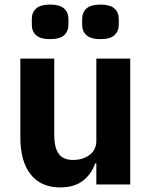

<svg xmlns="http://www.w3.org/2000/svg" viewBox="-20 -806 663 839"><path d="M119 -698V-723Q119 -752 138 -769Q157 -786 199 -786Q241 -786 260 -769Q279 -752 279 -723V-698Q279 -669 260 -652Q241 -635 199 -635Q157 -635 138 -652Q119 -669 119 -698ZM339 -698V-723Q339 -752 358 -769Q377 -786 419 -786Q461 -786 480 -769Q499 -752 499 -723V-698Q499 -669 480 -652Q461 -635 419 -635Q377 -635 358 -652Q339 -669 339 -698ZM69 -205V-550H217V-217Q217 -161 236.5 -134Q256 -107 299 -107Q342 -107 371.5 -129Q401 -151 401 -191V-550H549V0H401V-92H396Q379 -44 341.5 -15.5Q304 13 243 13Q159 13 114 -44Q69 -101 69 -205Z"/></svg>

Font: IBM Plex Sans JP
Style: Bold
Weight: 700
Designer: Mike Abbink; Paul van der Laan; Pieter van Rosmalen; Wujin Sim; Yejin Wi; Jinhee Kim; Boomi Park; Yona Kim; Kichan Ma
Foundry: Sandoll Inc.
Version: Version 1.001